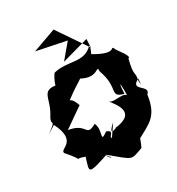

<svg xmlns="http://www.w3.org/2000/svg" viewBox="-246 -1152 1281 1390"><g transform="rotate(-30 394.5 -457.0)"><path d="M766 -339 762 -370C780 -454 745 -405 781 -548C812 -551 744 -631 734 -649C704 -716 745 -601 562 -710C507 -614 593 -744 581 -770C492 -677 390 -757 268 -726C244 -707 174 -543 271 -632C104 -678 157 -587 85 -473C36 -394 122 -445 8 -360L73 -401C170 -208 17 -231 36 -187C158 -48 49 -127 157 -87C123 30 93 45 339 -39C205 -86 382 95 284 -32C453 107 424 101 538 61C558 25 612 -130 545 6C672 -65 745 -80 769 -253C830 -306 664 -334 770 -386ZM390 -109C368 -126 441 -148 377 -171C289 -109 366 -190 333 -260C226 -202 293 -294 142 -318L304 -431C320 -384 276 -579 214 -458C359 -586 453 -603 386 -608C527 -517 558 -641 554 -570C617 -399 515 -372 628 -340C634 -457 644 -443 638 -250C683 -394 538 -306 501 -351C532 -307 651 -180 442 -158C505 -178 341 -102 454 -203ZM585 -752 416 -1000 221 -930 466 -880 365 -760 588 -822Z"/></g></svg>

Font: Asimov Silicon
Style: Regular
Weight: 400
Designer: Google
Version: Version 2.000980; 2014